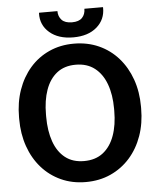

<svg xmlns="http://www.w3.org/2000/svg" viewBox="-60 -950 826 1011"><g transform="rotate(-5 353.0 -444.0)"><path d="M353 10.3Q281.2 10.3 222.2 -16.6Q163.1 -43.5 120.4 -92Q77.6 -140.6 54.7 -206.3Q31.7 -272 31.7 -350.1V-360.8Q31.7 -438.5 54.7 -504.2Q77.6 -569.8 120.1 -618.7Q162.6 -667.5 221.7 -694.3Q280.8 -721.2 352.5 -721.2Q424.8 -721.2 484.4 -694.3Q543.9 -667.5 586.9 -618.7Q629.9 -569.8 653.1 -504.2Q676.3 -438.5 676.3 -360.8V-350.1Q676.3 -272 653.1 -206.3Q629.9 -140.6 586.9 -92Q543.9 -43.5 484.6 -16.6Q425.3 10.3 353 10.3ZM353 -100.6Q413.6 -100.6 453.6 -131.8Q493.7 -163.1 513.9 -219.2Q534.2 -275.4 534.2 -350.1V-361.8Q534.2 -435.5 513.7 -491.5Q493.2 -547.4 452.9 -578.6Q412.6 -609.9 352.5 -609.9Q293 -609.9 253.4 -578.9Q213.9 -547.9 194.1 -492.2Q174.3 -436.5 174.3 -361.8V-350.1Q174.3 -275.4 194.1 -219.2Q213.9 -163.1 253.7 -131.8Q293.5 -100.6 353 -100.6ZM353.5 -754.4Q274.9 -754.4 228.5 -794.2Q182.1 -834 184.1 -896.5L185.1 -899.4H281.7Q281.7 -871.1 299.1 -852.5Q316.4 -834 353.5 -834Q390.1 -834 407.2 -852.1Q424.3 -870.1 424.3 -899.4H522L522.9 -896.5Q523.9 -834 478 -794.2Q432.1 -754.4 353.5 -754.4Z"/></g></svg>

Font: Robotiche
Style: Bold
Weight: 700
Designer: Google
Version: Version 2.001